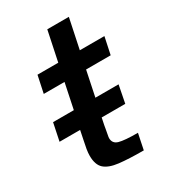

<svg xmlns="http://www.w3.org/2000/svg" viewBox="-165 -741 731 825"><g transform="rotate(-30 200.5 -329.0)"><path d="M7 -213 25 -300H128L154 -425H51L69 -510H172L203 -658H310L279 -510H401L383 -425H261L235 -300H350L333 -213H216L209 -179Q208 -174 206 -161.5Q204 -149 201.5 -137Q199 -125 199 -120Q199 -93 225.5 -85.5Q252 -78 318 -78L302 0Q228 0 181 -5.5Q134 -11 111.5 -31Q89 -51 89 -96Q89 -110 92 -128.5Q95 -147 100 -169L109 -213Z"/></g></svg>

Font: Saira Medium
Style: Italic
Weight: 500
Italic angle: -12°
Designer: Hector Gatti with collaboration of the Omnibus-Type team
Foundry: Omnibus-Type
Version: Version 1.100; ttfautohint (v1.8.3)